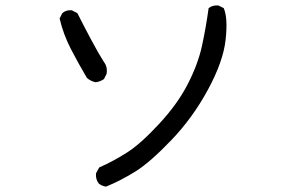

<svg xmlns="http://www.w3.org/2000/svg" viewBox="-20 -653 1040 706"><path d="M370.1 33.2Q354.5 31.2 342.8 21.5Q331.1 5.9 333 -15.6L344.7 -37.1Q397.5 -60.5 447.3 -92.3Q497.1 -124 564.9 -197.3Q632.8 -270.5 670.4 -343.8Q708 -417 722.7 -484.4Q737.3 -551.8 747.1 -623Q761.7 -634.8 783.2 -632.8L802.7 -623Q818.4 -586.9 809.6 -506.8Q800.8 -426.8 744.6 -323.2Q688.5 -219.7 610.4 -138.2Q532.2 -56.6 479.5 -23.4Q426.8 9.8 370.1 33.2ZM331.1 -350.6Q313.5 -354.5 299.8 -366.2Q268.6 -418.9 240.7 -472.7Q212.9 -526.4 199.2 -585L209 -604.5Q222.7 -617.2 244.1 -615.2L264.6 -604.5Q286.1 -561.5 314.5 -508.3Q342.8 -455.1 362.3 -424.8Q376 -407.2 372.1 -381.8L362.3 -362.3Q348.6 -352.5 331.1 -350.6Z"/></svg>

Font: NaikaiFont
Style: Regular-Lite
Weight: 400
Version: Version 1.67